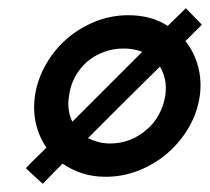

<svg xmlns="http://www.w3.org/2000/svg" viewBox="-20 -421 511 467"><path d="M148 -188Q151 -213 162.5 -234Q174 -255 192 -271Q210 -286 232.5 -294.5Q255 -303 281 -303Q293 -303 304 -301Q315 -299 326 -295Q269 -238 241 -210Q213 -182 156 -125Q149 -139 147 -155Q145 -171 148 -188ZM248 -72Q233 -72 219.5 -75.5Q206 -79 194 -85Q238 -129 281 -172Q324 -215 369 -259Q378 -244 381.5 -226.5Q385 -209 382 -188Q378 -164 366.5 -142.5Q355 -121 337 -106Q319 -90 296.5 -81Q274 -72 248 -72ZM65 -188Q60 -152 67.5 -120Q75 -88 93 -62Q80 -49 67.5 -37Q55 -25 43 -12Q53 -2 63 7Q73 16 84 26Q96 14 108 1.5Q120 -11 132 -23Q154 -8 180 0.5Q206 9 237 9Q279 9 318 -6.5Q357 -22 388 -49Q419 -76 439.5 -111.5Q460 -147 466 -188Q471 -226 461.5 -260.5Q452 -295 431 -321Q444 -334 451 -341Q458 -348 471 -361Q461 -371 451.5 -381Q442 -391 432 -401Q421 -390 410 -379.5Q399 -369 388 -358Q368 -371 344 -377.5Q320 -384 292 -384Q250 -384 211.5 -368.5Q173 -353 143 -327Q112 -300 91.5 -264Q71 -228 65 -188Z"/></svg>

Font: Josefin Slab Thin
Style: Italic
Weight: 100
Italic angle: -12°
Designer: Santiago Orozco
Foundry: Typemade
Version: Version 2.000